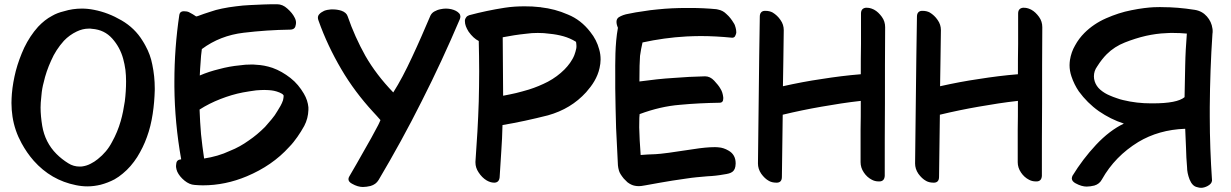

<svg xmlns="http://www.w3.org/2000/svg" viewBox="-20 -857 5820 908"><path d="M338.9 18.6C357.4 22.5 376 24.4 393.6 24.4C415 24.4 435.5 21.5 456.1 16.6C478.5 10.7 501 2 521.5 -8.8C535.2 -16.6 547.9 -25.4 560.5 -36.1C586.9 -57.6 609.4 -84 628.9 -114.3C647.5 -144.5 663.1 -175.8 674.8 -209C687.5 -243.2 696.3 -280.3 702.1 -318.4C708 -356.4 710.9 -394.5 711.9 -430.7V-439.5C711.9 -477.5 708 -514.6 700.2 -551.8C694.3 -583 683.6 -612.3 668 -640.6C664.1 -648.4 659.2 -656.2 654.3 -664.1C629.9 -704.1 596.7 -736.3 554.7 -760.7C512.7 -785.2 469.7 -801.8 424.8 -810.5C405.3 -814.5 385.7 -816.4 367.2 -816.4C338.9 -816.4 310.5 -812.5 282.2 -803.7C261.7 -798.8 243.2 -792 226.6 -782.2C202.1 -769.5 180.7 -752 160.2 -730.5C133.8 -701.2 112.3 -668 94.7 -631.8C78.1 -595.7 64.5 -558.6 54.7 -521.5C45.9 -486.3 39.1 -450.2 36.1 -413.1C35.2 -398.4 34.2 -384.8 34.2 -370.1C34.2 -347.7 36.1 -326.2 39.1 -305.7C45.9 -260.7 60.5 -218.8 82 -179.7C98.6 -149.4 117.2 -122.1 139.6 -96.7C194.3 -35.2 260.7 2.9 338.9 18.6ZM302.7 -85C282.2 -97.7 263.7 -112.3 247.1 -128.9C210.9 -165 188.5 -210 179.7 -261.7C174.8 -292 171.9 -321.3 171.9 -348.6C171.9 -361.3 172.9 -379.9 175.8 -404.3C177.7 -428.7 181.6 -449.2 186.5 -466.8C194.3 -502 206.1 -536.1 221.7 -570.3C236.3 -604.5 256.8 -635.7 282.2 -664.1C299.8 -682.6 320.3 -697.3 342.8 -708C361.3 -716.8 379.9 -721.7 400.4 -721.7C405.3 -721.7 410.2 -721.7 415 -720.7C455.1 -717.8 486.3 -702.1 510.7 -674.8C535.2 -647.5 552.7 -615.2 562.5 -579.1C567.4 -562.5 570.3 -544.9 573.2 -526.4C575.2 -508.8 576.2 -491.2 576.2 -472.7C576.2 -440.4 574.2 -409.2 570.3 -377.9C565.4 -345.7 559.6 -314.5 550.8 -284.2C541 -250 527.3 -216.8 509.8 -185.5C493.2 -153.3 470.7 -127 442.4 -104.5C431.6 -95.7 420.9 -88.9 409.2 -83C396.5 -76.2 383.8 -72.3 371.1 -70.3C366.2 -69.3 361.3 -69.3 356.4 -69.3C337.9 -69.3 319.3 -74.2 302.7 -85Z M852.5 -2.9C868.2 9.8 883.8 16.6 900.4 17.6C913.1 18.6 926.8 19.5 939.5 19.5C1010.7 19.5 1080.1 4.9 1147.5 -23.4C1226.6 -56.6 1293.9 -102.5 1347.7 -162.1C1362.3 -176.8 1375 -193.4 1386.7 -210C1398.4 -226.6 1409.2 -244.1 1418.9 -261.7C1431.6 -286.1 1437.5 -310.5 1438.5 -336.9V-349.6C1436.5 -371.1 1429.7 -392.6 1417 -414.1C1400.4 -442.4 1379.9 -467.8 1353.5 -488.3C1327.1 -508.8 1298.8 -525.4 1268.6 -536.1C1242.2 -544.9 1216.8 -549.8 1190.4 -550.8C1183.6 -551.8 1175.8 -551.8 1168 -551.8C1149.4 -551.8 1131.8 -550.8 1113.3 -547.9C1081.1 -544.9 1048.8 -539.1 1016.6 -530.3C984.4 -522.5 954.1 -512.7 924.8 -500C925.8 -520.5 926.8 -542 928.7 -562.5C929.7 -583 931.6 -604.5 934.6 -625C992.2 -668 1058.6 -693.4 1131.8 -702.1C1205.1 -710.9 1278.3 -715.8 1350.6 -716.8C1367.2 -716.8 1376 -723.6 1377.9 -736.3C1378.9 -740.2 1379.9 -744.1 1379.9 -749C1379.9 -757.8 1377.9 -765.6 1373 -774.4C1366.2 -788.1 1355.5 -801.8 1338.9 -816.4C1324.2 -830.1 1307.6 -836.9 1291 -836.9C1269.5 -836.9 1248 -836.9 1226.6 -835.9C1204.1 -835 1182.6 -834 1162.1 -833C1139.6 -832 1118.2 -830.1 1095.7 -827.1C1073.2 -824.2 1051.8 -821.3 1029.3 -816.4C1010.7 -812.5 991.2 -807.6 972.7 -800.8C953.1 -794.9 934.6 -788.1 916 -781.2C913.1 -780.3 910.2 -779.3 909.2 -779.3C904.3 -779.3 905.3 -783.2 873 -799.8C866.2 -802.7 858.4 -803.7 851.6 -803.7C847.7 -803.7 843.8 -803.7 840.8 -802.7C837.9 -801.8 835 -799.8 832 -796.9C830.1 -793.9 829.1 -791 828.1 -787.1C812.5 -682.6 804.7 -577.1 804.7 -471.7V-447.3C805.7 -333 816.4 -217.8 836.9 -103.5C822.3 -102.5 814.5 -95.7 813.5 -82C812.5 -77.1 812.5 -72.3 812.5 -67.4C813.5 -59.6 815.4 -51.8 818.4 -44.9C825.2 -30.3 836.9 -15.6 852.5 -2.9ZM945.3 -107.4C939.5 -145.5 934.6 -184.6 930.7 -222.7C927.7 -261.7 924.8 -300.8 923.8 -338.9C954.1 -358.4 987.3 -375 1022.5 -388.7C1057.6 -402.3 1092.8 -413.1 1128.9 -419.9C1149.4 -423.8 1170.9 -426.8 1191.4 -429.7C1206.1 -430.7 1218.8 -431.6 1229.5 -431.6C1240.2 -431.6 1260.7 -430.7 1275.4 -427.7C1290 -424.8 1315.4 -416 1320.3 -407.2C1321.3 -406.2 1321.3 -405.3 1321.3 -402.3C1321.3 -397.5 1320.3 -391.6 1318.4 -382.8C1315.4 -374 1311.5 -365.2 1306.6 -356.4C1301.8 -347.7 1296.9 -339.8 1292 -332C1284.2 -318.4 1275.4 -305.7 1264.6 -293C1253.9 -280.3 1244.1 -268.6 1233.4 -256.8C1209 -232.4 1183.6 -210.9 1156.2 -192.4C1128.9 -172.9 1099.6 -156.2 1067.4 -143.6C1048.8 -134.8 1028.3 -127 1007.8 -121.1C987.3 -115.2 965.8 -110.4 945.3 -107.4Z M1631.8 -22.5C1628.9 -17.6 1627.9 -13.7 1627.9 -9.8C1627.9 -1 1633.8 5.9 1644.5 11.7C1663.1 22.5 1680.7 27.3 1696.3 27.3C1708 27.3 1719.7 25.4 1732.4 22.5C1749 17.6 1761.7 8.8 1770.5 -5.9C1842.8 -127.9 1911.1 -252 1974.6 -378.9C2039.1 -505.9 2098.6 -634.8 2154.3 -765.6C2158.2 -774.4 2159.2 -785.2 2151.4 -793.9C2143.6 -802.7 2130.9 -809.6 2114.3 -813.5C2105.5 -815.4 2097.7 -816.4 2088.9 -816.4C2080.1 -816.4 2072.3 -815.4 2063.5 -813.5C2052.7 -811.5 2043 -807.6 2034.2 -802.7C2025.4 -797.9 2019.5 -791 2015.6 -783.2C1987.3 -716.8 1959 -651.4 1928.7 -586.9C1898.4 -521.5 1869.1 -465.8 1839.8 -419.9C1786.1 -475.6 1742.2 -533.2 1708 -592.8C1674.8 -652.3 1646.5 -714.8 1624 -780.3C1620.1 -792 1610.4 -800.8 1593.8 -806.6C1581.1 -810.5 1567.4 -812.5 1554.7 -812.5H1544.9C1533.2 -811.5 1522.5 -809.6 1512.7 -805.7C1502.9 -800.8 1495.1 -795.9 1490.2 -790C1485.4 -785.2 1483.4 -779.3 1483.4 -772.5C1483.4 -769.5 1484.4 -764.6 1486.3 -759.8C1514.6 -679.7 1550.8 -603.5 1593.8 -530.3C1636.7 -457 1687.5 -389.6 1745.1 -327.1C1756.8 -314.5 1768.6 -301.8 1779.3 -289.1C1774.4 -278.3 1771.5 -270.5 1768.6 -265.6C1747.1 -224.6 1724.6 -183.6 1701.2 -143.6C1678.7 -103.5 1655.3 -62.5 1631.8 -22.5Z M2243.2 -42C2253.9 -25.4 2266.6 -12.7 2281.2 -3.9C2293 2.9 2304.7 6.8 2316.4 6.8H2319.3C2333 5.9 2340.8 -2 2342.8 -17.6C2345.7 -57.6 2347.7 -98.6 2350.6 -140.6C2353.5 -181.6 2355.5 -223.6 2356.4 -265.6C2426.8 -277.3 2498 -293 2571.3 -311.5C2644.5 -332 2704.1 -368.2 2752 -420.9C2766.6 -437.5 2780.3 -455.1 2791 -473.6C2801.8 -492.2 2810.5 -512.7 2815.4 -535.2C2818.4 -548.8 2820.3 -562.5 2820.3 -575.2C2820.3 -591.8 2818.4 -607.4 2813.5 -624C2805.7 -653.3 2792 -680.7 2771.5 -706.1C2742.2 -744.1 2707 -771.5 2666 -788.1C2624 -806.6 2582 -817.4 2539.1 -822.3C2537.1 -823.2 2535.2 -823.2 2533.2 -823.2C2508.8 -826.2 2485.4 -827.1 2460.9 -827.1C2428.7 -827.1 2397.5 -825.2 2366.2 -820.3C2309.6 -811.5 2253.9 -799.8 2199.2 -785.2C2193.4 -783.2 2188.5 -780.3 2185.5 -776.4C2182.6 -772.5 2179.7 -767.6 2178.7 -762.7V-755.9C2178.7 -741.2 2184.6 -725.6 2196.3 -707C2210.9 -686.5 2226.6 -671.9 2244.1 -663.1C2245.1 -615.2 2246.1 -567.4 2246.1 -519.5C2246.1 -471.7 2245.1 -424.8 2244.1 -377C2241.2 -282.2 2235.4 -187.5 2228.5 -92.8V-87.9C2228.5 -72.3 2233.4 -56.6 2243.2 -42ZM2359.4 -404.3 2357.4 -680.7C2392.6 -687.5 2428.7 -693.4 2466.8 -697.3C2485.4 -700.2 2504.9 -701.2 2523.4 -701.2C2542 -701.2 2561.5 -700.2 2580.1 -697.3C2601.6 -695.3 2623 -691.4 2644.5 -685.5C2665 -679.7 2685.5 -670.9 2704.1 -659.2C2705.1 -652.3 2706.1 -646.5 2706.1 -639.6C2706.1 -635.7 2706.1 -631.8 2705.1 -627C2703.1 -617.2 2700.2 -607.4 2696.3 -596.7C2691.4 -584 2684.6 -572.3 2675.8 -559.6C2668 -548.8 2659.2 -538.1 2649.4 -528.3C2627 -505.9 2600.6 -486.3 2571.3 -470.7C2543 -456.1 2512.7 -443.4 2481.4 -433.6C2460.9 -427.7 2441.4 -421.9 2420.9 -417C2400.4 -412.1 2379.9 -408.2 2359.4 -404.3Z M2982.4 21.5C2988.3 22.5 2994.1 23.4 3001 23.4C3016.6 23.4 3033.2 18.6 3102.5 6.8C3138.7 0 3179.7 -5.9 3226.6 -12.7C3257.8 -17.6 3291 -20.5 3326.2 -23.4C3351.6 -24.4 3377.9 -27.3 3404.3 -32.2C3438.5 -37.1 3458 -43.9 3459 -83V-85C3459 -111.3 3448.2 -131.8 3425.8 -144.5C3409.2 -154.3 3393.6 -159.2 3377.9 -160.2C3372.1 -161.1 3365.2 -161.1 3358.4 -161.1C3334 -161.1 3299.8 -158.2 3257.8 -151.4C3164.1 -136.7 3104.5 -128.9 3080.1 -127.9C3054.7 -127 3031.2 -126 3009.8 -124C3005.9 -172.9 3003.9 -216.8 3002.9 -254.9C3002.9 -293 3003.9 -314.5 3004.9 -317.4C3070.3 -341.8 3133.8 -356.4 3195.3 -361.3C3256.8 -367.2 3319.3 -370.1 3380.9 -371.1H3382.8C3394.5 -371.1 3400.4 -377.9 3400.4 -390.6V-396.5C3398.4 -413.1 3394.5 -425.8 3387.7 -436.5C3380.9 -449.2 3370.1 -461.9 3357.4 -475.6C3344.7 -489.3 3330.1 -496.1 3314.5 -496.1C3263.7 -495.1 3213.9 -492.2 3164.1 -488.3C3114.3 -485.4 3061.5 -479.5 3003.9 -471.7C3003.9 -530.3 3004.9 -570.3 3006.8 -592.8C3009.8 -614.3 3013.7 -635.7 3018.6 -656.2C3085.9 -670.9 3155.3 -680.7 3226.6 -684.6C3249 -685.5 3270.5 -686.5 3293 -686.5C3341.8 -686.5 3391.6 -683.6 3441.4 -678.7H3443.4C3448.2 -678.7 3453.1 -680.7 3456.1 -685.5C3459 -691.4 3460.9 -696.3 3461.9 -701.2V-706.1C3461.9 -711.9 3460.9 -718.8 3459 -725.6C3457 -734.4 3454.1 -742.2 3449.2 -749C3440.4 -763.7 3429.7 -778.3 3415 -791C3404.3 -801.8 3391.6 -808.6 3377 -811.5C3374 -812.5 3371.1 -812.5 3368.2 -813.5C3327.1 -817.4 3286.1 -819.3 3246.1 -819.3H3228.5C3181.6 -819.3 3135.7 -817.4 3089.8 -812.5C3066.4 -810.5 3043.9 -807.6 3021.5 -803.7C2999 -800.8 2975.6 -796.9 2953.1 -792C2934.6 -789.1 2918.9 -783.2 2906.2 -775.4C2899.4 -770.5 2895.5 -763.7 2895.5 -753.9C2895.5 -746.1 2897.5 -736.3 2902.3 -725.6C2887.7 -646.5 2889.6 -557.6 2889.6 -498V-439.5C2890.6 -377 2891.6 -314.5 2893.6 -252C2896.5 -189.5 2899.4 -130.9 2902.3 -75.2C2903.3 -67.4 2904.3 -58.6 2907.2 -49.8C2910.2 -39.1 2918 -27.3 2929.7 -12.7L2947.3 4.9C2959 13.7 2970.7 19.5 2982.4 21.5Z M3580.1 -35.2C3590.8 -20.5 3602.5 -8.8 3617.2 -1C3626 3.9 3637.7 6.8 3650.4 6.8H3655.3C3669.9 5.9 3677.7 -2.9 3677.7 -20.5C3678.7 -71.3 3678.7 -122.1 3679.7 -171.9C3680.7 -222.7 3680.7 -270.5 3681.6 -314.5C3742.2 -329.1 3803.7 -341.8 3865.2 -352.5C3926.8 -363.3 3988.3 -373 4050.8 -379.9C4050.8 -328.1 4050.8 -282.2 4049.8 -244.1V-89.8C4049.8 -73.2 4054.7 -56.6 4065.4 -41C4075.2 -26.4 4087.9 -14.6 4103.5 -6.8C4112.3 -2 4123 1 4135.7 1H4140.6C4155.3 0 4163.1 -8.8 4164.1 -25.4C4164.1 -145.5 4164.1 -259.8 4165 -367.2C4165 -487.3 4165 -608.4 4166 -728.5C4166 -746.1 4161.1 -762.7 4150.4 -777.3C4139.6 -792 4127.9 -803.7 4113.3 -811.5C4097.7 -819.3 4086.9 -820.3 4079.1 -820.3H4074.2C4059.6 -818.4 4051.8 -809.6 4051.8 -793V-649.4C4050.8 -601.6 4050.8 -553.7 4050.8 -505.9C3989.3 -501 3927.7 -493.2 3866.2 -483.4C3804.7 -474.6 3744.1 -462.9 3682.6 -449.2L3684.6 -572.3C3685.5 -613.3 3685.5 -661.1 3686.5 -714.8C3686.5 -731.4 3681.6 -748 3670.9 -762.7C3661.1 -777.3 3648.4 -789.1 3633.8 -797.9C3625 -802.7 3613.3 -805.7 3600.6 -805.7H3595.7C3581.1 -804.7 3573.2 -794.9 3573.2 -778.3C3571.3 -651.4 3569.3 -531.2 3568.4 -417C3567.4 -302.7 3565.4 -192.4 3564.5 -84C3564.5 -67.4 3569.3 -50.8 3580.1 -35.2Z M4323.2 -35.2C4334 -20.5 4345.7 -8.8 4360.4 -1C4369.1 3.9 4380.9 6.8 4393.6 6.8H4398.4C4413.1 5.9 4420.9 -2.9 4420.9 -20.5C4421.9 -71.3 4421.9 -122.1 4422.9 -171.9C4423.8 -222.7 4423.8 -270.5 4424.8 -314.5C4485.4 -329.1 4546.9 -341.8 4608.4 -352.5C4669.9 -363.3 4731.4 -373 4793.9 -379.9C4793.9 -328.1 4793.9 -282.2 4793 -244.1V-89.8C4793 -73.2 4797.9 -56.6 4808.6 -41C4818.4 -26.4 4831.1 -14.6 4846.7 -6.8C4855.5 -2 4866.2 1 4878.9 1H4883.8C4898.4 0 4906.2 -8.8 4907.2 -25.4C4907.2 -145.5 4907.2 -259.8 4908.2 -367.2C4908.2 -487.3 4908.2 -608.4 4909.2 -728.5C4909.2 -746.1 4904.3 -762.7 4893.6 -777.3C4882.8 -792 4871.1 -803.7 4856.4 -811.5C4840.8 -819.3 4830.1 -820.3 4822.3 -820.3H4817.4C4802.7 -818.4 4794.9 -809.6 4794.9 -793V-649.4C4793.9 -601.6 4793.9 -553.7 4793.9 -505.9C4732.4 -501 4670.9 -493.2 4609.4 -483.4C4547.9 -474.6 4487.3 -462.9 4425.8 -449.2L4427.7 -572.3C4428.7 -613.3 4428.7 -661.1 4429.7 -714.8C4429.7 -731.4 4424.8 -748 4414.1 -762.7C4404.3 -777.3 4391.6 -789.1 4377 -797.9C4368.2 -802.7 4356.4 -805.7 4343.8 -805.7H4338.9C4324.2 -804.7 4316.4 -794.9 4316.4 -778.3C4314.5 -651.4 4312.5 -531.2 4311.5 -417C4310.5 -302.7 4308.6 -192.4 4307.6 -84C4307.6 -67.4 4312.5 -50.8 4323.2 -35.2Z M5066.4 9.8C5085.9 20.5 5103.5 25.4 5119.1 25.4C5130.9 25.4 5142.6 23.4 5155.3 20.5C5171.9 15.6 5183.6 5.9 5191.4 -8.8C5232.4 -82 5290 -140.6 5363.3 -185.5C5426.8 -223.6 5501 -245.1 5585 -248C5585.9 -217.8 5587.9 -187.5 5588.9 -157.2C5589.8 -127 5590.8 -96.7 5593.8 -66.4C5593.8 -48.8 5597.7 -29.3 5605.5 -8.8C5614.3 12.7 5626 25.4 5642.6 28.3C5648.4 30.3 5654.3 31.2 5660.2 31.2C5669.9 31.2 5679.7 28.3 5689.5 23.4C5703.1 16.6 5710.9 7.8 5711.9 -2.9C5705.1 -103.5 5701.2 -204.1 5701.2 -304.7V-350.6C5702.1 -466.8 5706.1 -582 5713.9 -697.3C5714.8 -701.2 5714.8 -705.1 5714.8 -709C5714.8 -713.9 5714.8 -717.8 5713.9 -721.7C5710.9 -744.1 5702.1 -762.7 5687.5 -779.3C5672.9 -795.9 5654.3 -806.6 5629.9 -810.5C5574.2 -819.3 5523.4 -823.2 5478.5 -823.2C5471.7 -823.2 5420.9 -827.1 5330.1 -808.6C5290 -800.8 5251 -788.1 5210.9 -770.5C5170.9 -752.9 5136.7 -729.5 5108.4 -701.2C5090.8 -683.6 5076.2 -664.1 5064.5 -642.6C5051.8 -621.1 5043.9 -597.7 5040 -573.2C5039.1 -565.4 5038.1 -557.6 5038.1 -548.8C5038.1 -531.2 5041 -513.7 5046.9 -496.1C5055.7 -469.7 5067.4 -446.3 5082 -424.8C5108.4 -388.7 5139.6 -357.4 5176.8 -331.1C5213.9 -305.7 5252.9 -286.1 5294.9 -272.5C5250 -251 5206.1 -217.8 5163.1 -171.9C5121.1 -127 5084 -78.1 5051.8 -25.4C5049.8 -20.5 5048.8 -16.6 5048.8 -11.7C5049.8 -2.9 5055.7 3.9 5066.4 9.8ZM5183.6 -432.6C5170.9 -443.4 5162.1 -457 5157.2 -471.7C5154.3 -480.5 5153.3 -488.3 5153.3 -496.1C5153.3 -512.7 5158.2 -528.3 5168.9 -543C5183.6 -566.4 5199.2 -585.9 5213.9 -600.6C5238.3 -625 5267.6 -643.6 5299.8 -656.2C5332 -668.9 5365.2 -679.7 5399.4 -687.5C5430.7 -694.3 5462.9 -699.2 5495.1 -700.2C5505.9 -701.2 5516.6 -701.2 5527.3 -701.2C5549.8 -701.2 5571.3 -700.2 5592.8 -698.2C5588.9 -648.4 5585.9 -598.6 5585 -547.9C5584 -498 5583 -447.3 5582 -397.5C5558.6 -377.9 5508.8 -368.2 5431.6 -368.2H5423.8C5378.9 -368.2 5335 -373 5291 -383.8C5282.2 -385.7 5272.5 -388.7 5261.7 -392.6C5250 -396.5 5239.3 -400.4 5228.5 -405.3C5211.9 -412.1 5197.3 -420.9 5183.6 -432.6Z"/></svg>

Font: ChillSide Comic
Style: Regular
Weight: 400
Designer: Koroletov, Abay Emes
Version: Version 1.000